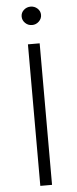

<svg xmlns="http://www.w3.org/2000/svg" viewBox="-60 -915 377 946"><g transform="rotate(-5 129.0 -442.0)"><path d="M100 0V-700H158V0ZM129 -793Q109 -793 95 -806.8Q81 -820.5 81 -839Q81 -858 95.2 -871Q109.5 -884 129 -884Q148.5 -884 162.8 -871Q177 -858 177 -839Q177 -820.5 162.8 -806.8Q148.5 -793 129 -793Z"/></g></svg>

Font: Geologica Roman Thin
Style: Regular
Weight: 250
Designer: Sindre Bremnes, Frode Helland
Foundry: Monokrom Skriftforlag AS
Version: Version 1.010;gftools[0.9.28]